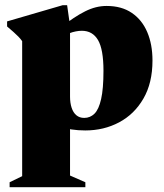

<svg xmlns="http://www.w3.org/2000/svg" viewBox="-20 -500 647 758"><path d="M388.5 -220.5Q388.5 -305 367 -341.8Q345.5 -378.5 303 -378.5Q291.5 -378.5 279 -376Q266.5 -373.5 254.5 -369Q242.5 -364.5 232.5 -357.5L219.5 -391.5Q247 -413 270.8 -428.8Q294.5 -444.5 316 -455.2Q337.5 -466 358.2 -471.2Q379 -476.5 401 -476.5Q460 -476.5 500.2 -449.2Q540.5 -422 561.2 -373.5Q582 -325 582 -261Q582 -172.5 546.2 -110.8Q510.5 -49 450.2 -17Q390 15 316.5 15Q288 15 261.8 11Q235.5 7 208.8 -1.5Q182 -10 151 -23.5H256.5V193L317 219.5V239H18V219.5L67.5 195.5V-337.5Q60.5 -347.5 52.2 -355.8Q44 -364 33.5 -373.5Q23 -383 8 -395.5V-415.5L227.5 -479.5H245L256.5 -398V-118.5Q256.5 -93.5 262.8 -74.5Q269 -55.5 281.5 -45Q294 -34.5 312.5 -34.5Q336 -34.5 353 -51.2Q370 -68 379.2 -108.8Q388.5 -149.5 388.5 -220.5Z"/></svg>

Font: Newsreader 36pt ExtraBold
Style: Regular
Weight: 800
Designer: Hugues Gentile
Foundry: Production Type
Version: Version 1.003